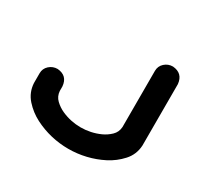

<svg xmlns="http://www.w3.org/2000/svg" viewBox="-132 -764 998 954"><g transform="rotate(30 367.5 -287.0)"><path d="M359.4 20.5Q308.6 20.5 259.3 8.8Q210 -2.9 165 -25.9Q120.1 -48.8 85.9 -86.9Q51.8 -125 48.8 -177.7V-218.8V-233.4Q48.8 -260.7 68.8 -278.8Q88.9 -296.9 116.2 -296.9Q174.8 -292 179.7 -233.4V-208Q181.6 -177.7 202.6 -157.7Q223.6 -137.7 249.5 -126Q275.4 -114.3 303.2 -108.4Q331.1 -102.5 359.4 -102.5Q387.7 -102.5 415.5 -108.4Q443.4 -114.3 469.2 -126Q495.1 -137.7 516.1 -157.7Q537.1 -177.7 539.1 -208V-530.3Q539.1 -557.6 559.1 -575.7Q579.1 -593.8 606.4 -593.8Q665 -588.9 670.9 -530.3V-218.8V-177.7Q668 -125 633.3 -86.9Q598.6 -48.8 553.7 -25.9Q508.8 -2.9 459.5 8.8Q410.2 20.5 359.4 20.5Z"/></g></svg>

Font: Nico Moji
Style: Regular
Weight: 400
Version: Version 1.02